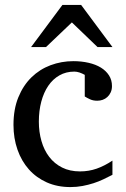

<svg xmlns="http://www.w3.org/2000/svg" viewBox="-20 -740 506 772"><path d="M432.1 -37.1Q415 -28.3 396.2 -19.3Q377.4 -10.3 356.2 -3.4Q335 3.4 311.8 7.8Q288.6 12.2 263.2 12.2Q210.4 12.2 168.2 -6.6Q126 -25.4 96.2 -58.8Q66.4 -92.3 50.3 -138.2Q34.2 -184.1 34.2 -237.8Q34.2 -300.8 53.7 -348.6Q73.2 -396.5 106.4 -429Q139.6 -461.4 183.3 -477.8Q227.1 -494.1 274.9 -494.1Q307.6 -494.1 336.2 -487.5Q364.7 -481 385.5 -468.3Q406.2 -455.6 418.2 -437Q430.2 -418.5 430.2 -394Q430.2 -379.4 425 -368.4Q419.9 -357.4 411.6 -349.9Q403.3 -342.3 392.8 -338.6Q382.3 -335 371.1 -335Q354.5 -335 342.3 -340.6Q330.1 -346.2 320.8 -352.1V-439Q310.5 -444.8 299.6 -448.5Q288.6 -452.1 278.8 -452.1Q245.6 -452.1 219 -437Q192.4 -421.9 174.1 -395Q155.8 -368.2 146 -331.3Q136.2 -294.4 136.2 -251Q136.2 -209.5 146.7 -172.9Q157.2 -136.2 178 -109.1Q198.7 -82 229.7 -66.4Q260.7 -50.8 301.8 -50.8Q336.9 -50.8 368.4 -61.8Q399.9 -72.8 432.1 -94.2ZM372.1 -550.8 269 -649.9 165 -550.8H105L231 -720.2H306.2L432.1 -550.8Z"/></svg>

Font: Charis SIL
Style: Regular
Weight: 400
Foundry: SIL International
Version: Version 4.112